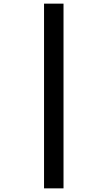

<svg xmlns="http://www.w3.org/2000/svg" viewBox="-20 -819 591 1055"><path d="M222 -799H329V216H222Z"/></svg>

Font: Noto Sans Sinhala ExtraCondensed
Style: Bold
Weight: 700
Width: 2
Designer: Jelle Bosma - Monotype Design Team
Foundry: Monotype Imaging Inc.
Version: Version 2.006; ttfautohint (v1.8.4.7-5d5b)